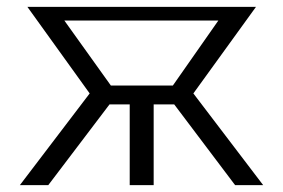

<svg xmlns="http://www.w3.org/2000/svg" viewBox="-20 -541 827 561"><path d="M38 0 242 -268 60 -521H728L545 -268L749 0H667L489 -236H429V0H359V-236H300L121 0ZM304 -291H485L618 -481H168Z"/></svg>

Font: Raleway
Style: Regular
Weight: 400
Designer: Matt McInerney, Pablo Impallari, Rodrigo Fuenzalida
Foundry: Matt McInerney, Pablo Impallari, Rodrigo Fuenzalida
Version: Version 4.101;RELEASE